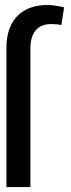

<svg xmlns="http://www.w3.org/2000/svg" viewBox="-20 -760 287 780"><path d="M6.2 0V-566.3Q6.2 -621.9 26.2 -660.7Q46.3 -699.6 83.4 -719.6Q120.5 -739.6 172 -739.6Q201.7 -739.6 240.3 -730L229.3 -658.1Q221 -660.2 210.6 -661.3Q200.3 -662.3 187.8 -662.3Q160.6 -662.3 141.7 -650.9Q122.9 -639.5 113.3 -617.9Q103.6 -596.3 103.6 -566.3V0Z"/></svg>

Font: Pretendard Variable
Style: Regular
Weight: 400
Designer: Base glyphs from Inter by Rasmus Andersson; Hangul glyphs from Noto Sans CJK(Source Han Sans) by Jang Soo-young and Kang
Foundry: Kil Hyung-jin
Version: Version 1.100;FEAKit 1.0